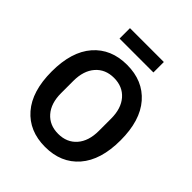

<svg xmlns="http://www.w3.org/2000/svg" viewBox="-241 -1033 1194 1194"><g transform="rotate(45 356.0 -436.0)"><path d="M207 -792V-883.8H504.9V-792ZM577.6 -81.5Q496.1 12.2 356 12.2Q215.8 12.2 134.5 -81.5Q53.2 -175.3 53.2 -349.1Q53.2 -522.9 134.5 -616.5Q215.8 -710 356 -710Q496.1 -710 577.6 -616.5Q659.2 -522.9 659.2 -349.1Q659.2 -175.3 577.6 -81.5ZM522 -294.9V-402.8Q522 -492.2 477.1 -543.7Q432.1 -595.2 356 -595.2Q279.8 -595.2 234.9 -543.7Q189.9 -492.2 189.9 -402.8V-294.9Q189.9 -205.6 234.9 -154.3Q279.8 -103 356 -103Q432.1 -103 477.1 -154.3Q522 -205.6 522 -294.9Z"/></g></svg>

Font: Anuphan SemiBold
Style: Bold
Weight: 600
Designer: Mike Abbink, Paul van der Laan, Pieter van Rosmalen, Mint Tantisuwanna
Foundry: Bold Monday; Cadson Demak
Version: Version 3.002;hotconv 1.0.109;makeotfexe 2.5.65596